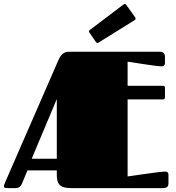

<svg xmlns="http://www.w3.org/2000/svg" viewBox="-55 -967 906 987"><path d="M601 -456H783C789 -456 793 -459 793 -467V-516C793 -522 790 -526 783 -526H601V-650C601 -651 744 -626 776 -626C783 -626 793 -630 793 -642V-677C793 -689 786 -701 767 -701H301C271 -701 257 -685 244 -655L-28 -31C-32 -21 -35 -14 -35 -9C-35 -1 -27 0 -12 0H24C51 0 56 -18 65 -40L86 -91H237V-68C237 -23 250 0 311 0H784C806 0 811 -12 811 -24V-69C811 -81 804 -85 794 -85C763 -85 601 -59 601 -60ZM108 -151 237 -458V-151ZM638 -864C641 -866 642 -868 642 -871C642 -873 641 -876 639 -879L594 -942C591 -945 589 -947 587 -947C584 -947 582 -946 580 -944L407 -813C404 -810 402 -808 402 -805C402 -804 403 -801 405 -799L438 -751C441 -747 444 -746 446 -746C448 -746 450 -747 453 -749Z"/></svg>

Font: Fascinate
Style: Regular
Weight: 900
Designer: Astigmatic (AOETI)
Foundry: Astigmatic (AOETI)
Version: Version 1.000